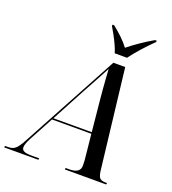

<svg xmlns="http://www.w3.org/2000/svg" viewBox="-222 -1052 1049 1173"><g transform="rotate(20 302.5 -465.5)"><path d="M-59 0 -57 -10H-37Q-18 -10 -4.5 -16Q9 -22 23 -39.5Q37 -57 55 -92L391 -714H468L542 -80Q546 -38 556.5 -24Q567 -10 595 -10H606L604 0H335L337 -10H361Q431 -10 431 -59Q431 -67 430.5 -76Q430 -85 430 -93L413 -260H157L72 -102Q51 -62 51 -41Q51 -24 66.5 -17Q82 -10 116 -10H165L163 0ZM275 -480 163 -270H412L392 -473Q389 -502 386 -539.5Q383 -577 380.5 -612Q378 -647 377 -669Q360 -636 332.5 -585.5Q305 -535 275 -480ZM379 -771Q372 -795 359 -823Q346 -851 331.5 -877.5Q317 -904 306 -922L307 -931H317Q351 -904 378.5 -877.5Q406 -851 426 -824Q457 -849 498 -877.5Q539 -906 583 -931H594L593 -922Q558 -888 522 -848Q486 -808 459 -771Z"/></g></svg>

Font: Noto Serif Display SemiCondensed Medium
Style: Italic
Weight: 500
Width: 4
Italic angle: -12°
Designer: Monotype Design Team
Foundry: Monotype Imaging Inc.
Version: Version 2.009